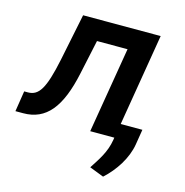

<svg xmlns="http://www.w3.org/2000/svg" viewBox="-126 -647 918 951"><g transform="rotate(15 333.0 -172.0)"><path d="M-17 0H22.7C139.9 0 207 -82.4 245.7 -264.2L283.4 -440H440L366.5 0H490.1L488.3 11.7C477.6 78.1 444.6 123.2 413 172.6L486.2 201C542.6 149.9 589.5 77.8 601.6 5L614.3 -73.5H503.2L581.7 -545.5H183.9L134.6 -304C102.6 -150.9 74.6 -105.8 18.5 -105.8H-0.4Z"/></g></svg>

Font: Margiela Sans Semi Bold
Style: Italic
Weight: 600
Italic angle: -9.39999°
Designer: Stefan Endress, Andreas Faust
Version: Version 1.100;FEAKit 1.0